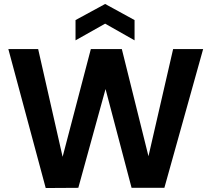

<svg xmlns="http://www.w3.org/2000/svg" viewBox="-20 -945 1064 966"><path d="M851 -698C851 -698 727 -159 727 -159C727 -159 593 -698 593 -698C593 -698 437 -698 437 -698C437 -698 295 -156 295 -156C295 -156 172 -698 172 -698C172 -698 22 -698 22 -698C22 -698 210 1 210 1C210 1 374 0 374 0C374 0 511 -497 511 -497C511 -497 642 0 642 0C642 0 807 0 807 0C807 0 1002 -698 1002 -698C1002 -698 851 -698 851 -698ZM657 -742C657 -742 657 -844 657 -844C657 -844 509 -925 509 -925C509 -925 360 -844 360 -844C360 -844 360 -742 360 -742C360 -742 509 -826 509 -826C509 -826 657 -742 657 -742Z"/></svg>

Font: Girnar Poppins
Style: SemiBold
Weight: 500
Designer: Ninad Kale (Devanagari), Jonny Pinhorn (Latin)
Foundry: Indian Type Foundry
Version: ""